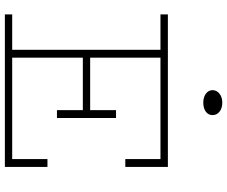

<svg xmlns="http://www.w3.org/2000/svg" viewBox="-94 -862 955 808"><g transform="rotate(90 384.0 -457.5)"><path d="M411.1 -835Q388.7 -835 373.8 -845.9Q358.9 -856.9 358.9 -874Q358.9 -891.1 373.8 -903.1Q388.7 -915 411.1 -915Q435.1 -915 449.5 -903.3Q463.9 -891.6 463.9 -874Q463.9 -856.4 449.5 -845.7Q435.1 -835 411.1 -835ZM682.1 -506.8H648.9V-654.8H222.2V-358.9H442.9V-467.8H476.1V-219.2H442.9V-328.1H222.2V-30.8H648.9V-179.2H682.1V0H40V-30.8H189V-654.8H40V-686H682.1Z"/></g></svg>

Font: BioRhyme ExtraLight
Style: Regular
Weight: 275
Designer: Aoife Mooney
Foundry: Aoife Mooney Type
Version: Version 1.500;PS 001.500;hotconv 1.0.88;makeotf.lib2.5.64775